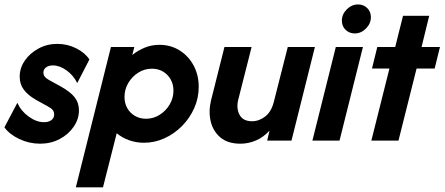

<svg xmlns="http://www.w3.org/2000/svg" viewBox="-28 -626 1980 855"><path d="M150.7 13.9Q102.1 13.9 58 -6.9Q13.9 -27.8 -8.3 -59L49.3 -168.1Q65.3 -131.9 99.7 -106.9Q134 -81.9 168.1 -81.9Q188.9 -81.9 201 -91.3Q213.2 -100.7 213.2 -116Q213.2 -127.8 206.9 -135.8Q200.7 -143.8 185.4 -152.1L132.6 -181.2Q97.2 -201.4 78.5 -226Q59.7 -250.7 59.7 -284.7Q59.7 -322.9 82.3 -355.9Q104.9 -388.9 143.1 -409.7Q181.2 -430.6 227.1 -430.6Q272.2 -430.6 311.5 -410.8Q350.7 -391 370.1 -361.1L316 -256.2Q298.6 -291 268.1 -312.8Q237.5 -334.7 207.6 -334.7Q188.2 -334.7 176.7 -325.7Q165.3 -316.7 165.3 -302.8Q165.3 -292.4 171.2 -284.7Q177.1 -277.1 189.6 -270.1L237.5 -243.8Q284.7 -218.1 304.2 -193.1Q323.6 -168.1 323.6 -134.7Q323.6 -95.8 300.3 -61.8Q277.1 -27.8 237.8 -6.9Q198.6 13.9 150.7 13.9Z M309.7 208.3 466 -416.7H570.1L561.1 -381.2Q586.1 -401.4 616.7 -413.9Q647.2 -426.4 681.9 -426.4Q731.9 -426.4 771.5 -401.7Q811.1 -377.1 834 -334.7Q856.9 -292.4 856.9 -238.9Q856.9 -188.9 836.8 -144.1Q816.7 -99.3 782.3 -64.6Q747.9 -29.9 704.2 -10.1Q660.4 9.7 613.2 9.7Q578.5 9.7 547.2 -1.4Q516 -12.5 491.7 -32.6L430.6 208.3ZM622.2 -97.2Q655.6 -97.2 683.3 -114.9Q711.1 -132.6 727.8 -161.1Q744.4 -189.6 744.4 -222.2Q744.4 -250 732.3 -271.9Q720.1 -293.8 698.6 -306.9Q677.1 -320.1 648.6 -320.1Q615.3 -320.1 587.5 -302.4Q559.7 -284.7 543.1 -256.2Q526.4 -227.8 526.4 -194.4Q526.4 -166.7 538.5 -144.8Q550.7 -122.9 572.6 -110.1Q594.4 -97.2 622.2 -97.2Z M1042.4 13.9Q986.1 13.9 953.1 -14.2Q920.1 -42.4 910.1 -86.5Q900 -130.6 911.8 -179.2L971.5 -416.7H1092.4L1032.6 -180.6Q1023.6 -143.1 1038.9 -114.6Q1054.2 -86.1 1094.4 -86.1Q1125.7 -86.1 1153.1 -107.3Q1180.6 -128.5 1191.7 -173.6L1253.5 -416.7H1374.3L1270.1 0H1161.8L1172.2 -44.4Q1145.1 -14.6 1111.5 -0.3Q1077.8 13.9 1042.4 13.9Z M1363.2 0 1467.4 -416.7H1588.2L1484 0ZM1551.6 -477.1Q1527.8 -477.1 1511.1 -493.1Q1494.4 -509 1494.4 -534Q1494.4 -562.6 1516.3 -584.4Q1538.2 -606.2 1566.4 -606.2Q1591 -606.2 1607.3 -590.1Q1623.6 -573.9 1623.6 -549.6Q1623.6 -520.8 1601.7 -499Q1579.9 -477.1 1551.6 -477.1Z M1625.7 0 1706.2 -320.8H1628.5L1652.1 -416.7H1731.9L1766.7 -555.6H1883.3L1849.3 -416.7H1931.2L1907.6 -320.8H1827.1L1746.5 0Z"/></svg>

Font: Afacad
Style: Italic
Weight: 400
Italic angle: -14°
Designer: Kristian Moeller
Foundry: Dicotype
Version: Version 1.000